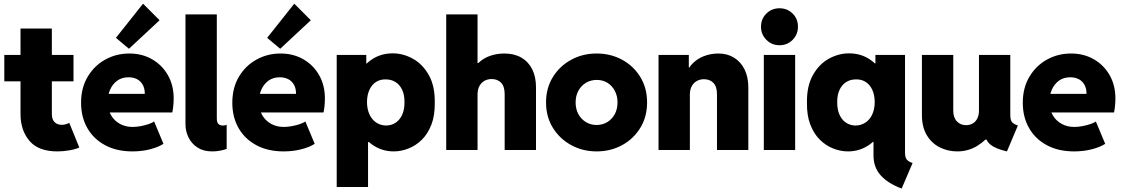

<svg xmlns="http://www.w3.org/2000/svg" viewBox="-20 -832 6227 1065"><path d="M297.9 7.8Q193.4 7.8 143.6 -50.5Q93.8 -108.9 93.8 -200.2V-673.8H267.6V-200.2Q267.6 -168.9 283 -154.3Q298.3 -139.6 322.3 -139.6Q334 -139.6 344.7 -142.8Q355.5 -146 364.3 -150.4L419.9 -13.7Q396.5 -3.4 363 2.2Q329.6 7.8 297.9 7.8ZM3.9 -380.9V-527.3H387.7V-380.9Z M714.8 7.8Q627 7.8 563 -26.6Q499 -61 464.4 -121.8Q429.7 -182.6 429.7 -261.7Q429.7 -345.2 466.6 -406.7Q503.4 -468.3 564.2 -501.7Q625 -535.2 697.3 -535.2Q768.6 -535.2 824.2 -502.9Q879.9 -470.7 911.6 -414.6Q943.4 -358.4 943.4 -286.1Q943.4 -263.7 940.9 -241.5Q938.5 -219.2 935.5 -208H565.4V-311.5H783.2Q783.2 -341.8 771.5 -362.3Q759.8 -382.8 739.5 -393.1Q719.2 -403.3 693.4 -403.3Q655.8 -403.3 629.9 -384.3Q604 -365.2 590.6 -334.2Q577.1 -303.2 577.1 -267.6Q577.1 -225.1 595.5 -193.6Q613.8 -162.1 645 -145Q676.3 -127.9 714.8 -127.9Q737.3 -127.9 761.7 -132.6Q786.1 -137.2 806.2 -144.3Q826.2 -151.4 835 -158.2L886.7 -34.2Q858.9 -16.1 813.2 -4.2Q767.6 7.8 714.8 7.8ZM695.3 -561.5 623 -622.1 773.4 -811.5 865.2 -719.7Z M1157.2 7.8Q1108.4 7.8 1075.4 -13.7Q1042.5 -35.2 1025.6 -69.6Q1008.8 -104 1008.8 -143.6V-752H1182.6V-173.8Q1182.6 -160.6 1186.3 -152.3Q1189.9 -144 1197.3 -139.9Q1204.6 -135.7 1215.8 -135.7Q1224.1 -135.7 1229.2 -137.2Q1234.4 -138.7 1237.3 -139.6V-5.9Q1220.7 0 1199.7 3.9Q1178.7 7.8 1157.2 7.8Z M1553.7 7.8Q1465.8 7.8 1401.9 -26.6Q1337.9 -61 1303.2 -121.8Q1268.6 -182.6 1268.6 -261.7Q1268.6 -345.2 1305.4 -406.7Q1342.3 -468.3 1403.1 -501.7Q1463.9 -535.2 1536.1 -535.2Q1607.4 -535.2 1663.1 -502.9Q1718.8 -470.7 1750.5 -414.6Q1782.2 -358.4 1782.2 -286.1Q1782.2 -263.7 1779.8 -241.5Q1777.3 -219.2 1774.4 -208H1404.3V-311.5H1622.1Q1622.1 -341.8 1610.4 -362.3Q1598.6 -382.8 1578.4 -393.1Q1558.1 -403.3 1532.2 -403.3Q1494.6 -403.3 1468.8 -384.3Q1442.9 -365.2 1429.4 -334.2Q1416 -303.2 1416 -267.6Q1416 -225.1 1434.3 -193.6Q1452.6 -162.1 1483.9 -145Q1515.1 -127.9 1553.7 -127.9Q1576.2 -127.9 1600.6 -132.6Q1625 -137.2 1645 -144.3Q1665 -151.4 1673.8 -158.2L1725.6 -34.2Q1697.8 -16.1 1652.1 -4.2Q1606.4 7.8 1553.7 7.8ZM1534.2 -561.5 1461.9 -622.1 1612.3 -811.5 1704.1 -719.7Z M1847.7 205.1V-527.3H2011.7V-479.5H2034.2L2009.8 -420.9V-103.5L2047.9 -43.9H2021.5V205.1ZM2164.1 7.8Q2097.2 7.8 2043.9 -30.3Q1990.7 -68.4 1959.5 -131.6Q1928.2 -194.8 1927.7 -269.5Q1928.2 -341.8 1957.5 -402.3Q1986.8 -462.9 2038.6 -499.5Q2090.3 -536.1 2158.2 -536.1Q2216.3 -536.1 2270.5 -506.1Q2324.7 -476.1 2358.9 -415Q2393.1 -354 2391.6 -261.7Q2392.6 -191.4 2372.8 -140.4Q2353 -89.4 2319.6 -56.6Q2286.1 -23.9 2245.4 -8.1Q2204.6 7.8 2164.1 7.8ZM2122.1 -135.7Q2152.3 -136.2 2175.3 -151.9Q2198.2 -167.5 2211.2 -196.5Q2224.1 -225.6 2223.6 -265.6Q2224.1 -305.7 2210.7 -334Q2197.3 -362.3 2173.3 -377.2Q2149.4 -392.1 2118.2 -391.6Q2088.4 -392.1 2065.4 -377.2Q2042.5 -362.3 2029.3 -334Q2016.1 -305.7 2015.6 -265.6Q2016.1 -225.6 2029.8 -196.5Q2043.5 -167.5 2067.4 -151.9Q2091.3 -136.2 2122.1 -135.7Z M2455.1 0V-752H2628.9V-482.4H2659.2L2603.5 -423.8Q2611.3 -461.9 2637.9 -486.6Q2664.6 -511.2 2701.4 -523.2Q2738.3 -535.2 2777.3 -535.2Q2832.5 -535.2 2871.8 -512.5Q2911.1 -489.7 2932.1 -447.8Q2953.1 -405.8 2953.1 -347.7V0H2779.3V-309.6Q2779.3 -352.1 2759.8 -372.8Q2740.2 -393.6 2707 -393.6Q2685.1 -393.6 2667.5 -383.8Q2649.9 -374 2639.4 -355Q2628.9 -335.9 2628.9 -307.6V0Z M3289.1 7.8Q3212.4 7.8 3148.7 -26.9Q3085 -61.5 3046.9 -122.8Q3008.8 -184.1 3008.8 -263.7Q3008.8 -343.8 3046.9 -405Q3085 -466.3 3148.7 -500.7Q3212.4 -535.2 3289.1 -535.2Q3367.2 -535.2 3430.7 -500.7Q3494.1 -466.3 3531.7 -405Q3569.3 -343.8 3569.3 -263.7Q3569.3 -184.1 3531.7 -122.8Q3494.1 -61.5 3430.7 -26.9Q3367.2 7.8 3289.1 7.8ZM3289.1 -138.7Q3321.8 -138.7 3348.1 -154.5Q3374.5 -170.4 3389.9 -198.5Q3405.3 -226.6 3405.3 -263.7Q3405.3 -299.3 3390.6 -327.6Q3376 -356 3350.1 -372.3Q3324.2 -388.7 3290 -388.7Q3256.8 -388.7 3230.2 -372.8Q3203.6 -356.9 3188.2 -328.6Q3172.9 -300.3 3172.9 -263.7Q3172.9 -226.6 3188.5 -198.5Q3204.1 -170.4 3230.5 -154.5Q3256.8 -138.7 3289.1 -138.7Z M3632.8 0V-527.3H3800.8V-457H3825.2L3779.3 -397.5Q3788.1 -442.4 3815.4 -473.1Q3842.8 -503.9 3881.8 -519.5Q3920.9 -535.2 3964.8 -535.2Q4014.2 -535.2 4051.5 -512.2Q4088.9 -489.3 4109.9 -447Q4130.9 -404.8 4130.9 -346.7V0H3957V-308.6Q3957 -351.1 3937.5 -371.8Q3918 -392.6 3884.8 -392.6Q3862.8 -392.6 3845.2 -382.8Q3827.6 -373 3817.1 -354Q3806.6 -335 3806.6 -306.6V0Z M4216.8 0V-527.3H4390.6V0ZM4303.7 -581.1Q4260.7 -581.1 4231 -611.1Q4201.2 -641.1 4201.2 -683.6Q4201.2 -727.5 4231 -756.8Q4260.7 -786.1 4303.7 -786.1Q4347.2 -786.1 4376.7 -756.8Q4406.2 -727.5 4406.2 -683.6Q4406.2 -641.1 4376.7 -611.1Q4347.2 -581.1 4303.7 -581.1Z M4981.4 213.9Q4904.8 185.1 4865 140.6Q4825.2 96.2 4825.2 30.3V-44.9H4801.8L4835.9 -84V-418L4819.3 -480.5H4835.9V-527.3H5000V13.7Q5000 41.5 5009.8 53.2Q5019.5 64.9 5042 72.3ZM4683.6 7.8Q4643.1 7.8 4602.3 -8.1Q4561.5 -23.9 4528.1 -56.6Q4494.6 -89.4 4474.9 -140.4Q4455.1 -191.4 4456.1 -261.7Q4454.6 -354 4488.8 -415Q4522.9 -476.1 4577.1 -506.1Q4631.3 -536.1 4689.5 -536.1Q4757.3 -536.1 4809.1 -499.5Q4860.8 -462.9 4890.1 -402.3Q4919.4 -341.8 4919.9 -269.5Q4919.4 -194.8 4888.2 -131.6Q4856.9 -68.4 4803.7 -30.3Q4750.5 7.8 4683.6 7.8ZM4725.6 -135.7Q4756.3 -136.2 4780.3 -151.9Q4804.2 -167.5 4817.9 -196.5Q4831.5 -225.6 4832 -265.6Q4831.5 -305.7 4818.4 -334Q4805.2 -362.3 4782.2 -377.2Q4759.3 -392.1 4729.5 -391.6Q4698.2 -392.1 4674.3 -377.2Q4650.4 -362.3 4637 -334Q4623.5 -305.7 4624 -265.6Q4623.5 -225.6 4636.2 -196.5Q4648.9 -167.5 4672.1 -151.9Q4695.3 -136.2 4725.6 -135.7Z M5290 7.8Q5236.8 7.8 5192.1 -14.9Q5147.5 -37.6 5120.6 -82.5Q5093.8 -127.4 5093.8 -194.3V-527.3H5267.6V-219.7Q5267.6 -179.7 5287.8 -158.7Q5308.1 -137.7 5337.9 -137.7Q5358.9 -137.7 5375.2 -147Q5391.6 -156.2 5400.9 -174.6Q5410.2 -192.9 5410.2 -219.7V-527.3H5584V-194.3Q5584 -168 5592.3 -156.2Q5600.6 -144.5 5626 -135.7L5565.4 7.8Q5501 -6.8 5472.7 -31Q5444.3 -55.2 5443.4 -97.7L5473.6 -57.6H5408.2L5488.3 -106.4Q5452.6 -55.2 5402.1 -23.7Q5351.6 7.8 5290 7.8Z M5938.5 7.8Q5850.6 7.8 5786.6 -26.6Q5722.7 -61 5688 -121.8Q5653.3 -182.6 5653.3 -261.7Q5653.3 -345.2 5690.2 -406.7Q5727.1 -468.3 5787.8 -501.7Q5848.6 -535.2 5920.9 -535.2Q5992.2 -535.2 6047.9 -502.9Q6103.5 -470.7 6135.3 -414.6Q6167 -358.4 6167 -286.1Q6167 -263.7 6164.6 -241.5Q6162.1 -219.2 6159.2 -208H5789.1V-311.5H6006.8Q6006.8 -341.8 5995.1 -362.3Q5983.4 -382.8 5963.1 -393.1Q5942.9 -403.3 5917 -403.3Q5879.4 -403.3 5853.5 -384.3Q5827.6 -365.2 5814.2 -334.2Q5800.8 -303.2 5800.8 -267.6Q5800.8 -225.1 5819.1 -193.6Q5837.4 -162.1 5868.7 -145Q5899.9 -127.9 5938.5 -127.9Q5960.9 -127.9 5985.4 -132.6Q6009.8 -137.2 6029.8 -144.3Q6049.8 -151.4 6058.6 -158.2L6110.4 -34.2Q6082.5 -16.1 6036.9 -4.2Q5991.2 7.8 5938.5 7.8Z"/></svg>

Font: Reddit Sans Black
Style: Regular
Weight: 900
Version: Version 1.014